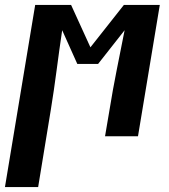

<svg xmlns="http://www.w3.org/2000/svg" viewBox="-62 -550 682 775"><path d="M-42 205 80 -530H225L303 -359L438 -530H583L495 0H362L380 -106Q393 -187 409 -267Q425 -347 441 -428L334 -292H250L189 -428Q177 -347 166.5 -266.5Q156 -186 143 -106L92 205Z"/></svg>

Font: Iosevka Curly Slab XBdExObl
Style: Regular
Weight: 800
Width: 7
Italic angle: -9°
Monospace: yes
Designer: Belleve Invis
Foundry: Belleve Invis
Version: Version 11.1.0; ttfautohint (v1.8.3)